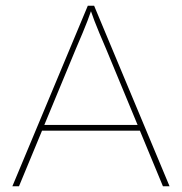

<svg xmlns="http://www.w3.org/2000/svg" viewBox="-20 -647 632 667"><path d="M46 0H23L285 -627H307L569 0H546L466 -193H126ZM296 -608Q286 -578 267 -532.5Q248 -487 243 -476L134 -213H458L349 -476Q344 -487 325 -532.5Q306 -578 296 -608Z"/></svg>

Font: Blinker Thin
Style: Regular
Weight: 100
Designer: Juergen Huber
Foundry: supertype
Version: Version 1.017;hotconv 1.0.117;makeotfexe 2.5.65602